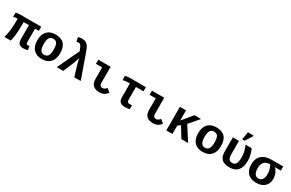

<svg xmlns="http://www.w3.org/2000/svg" viewBox="182 -2236 5637 3722"><g transform="rotate(30 3000.5 -375.0)"><path d="M495.6 -435.5V-147.9Q495.6 -112.8 504.4 -99.4Q513.2 -85.9 536.6 -85.9Q552.2 -85.9 569.8 -91.3L584 -6.3Q536.6 9.8 485.4 9.8Q420.4 9.8 389.9 -24.4Q359.4 -58.6 359.4 -129.4V-435.5H240.7V-375Q240.7 -254.4 231.7 -165.8Q222.7 -77.1 202.6 0H62.5Q85.9 -94.2 96.4 -180.4Q106.9 -266.6 106.9 -371.1V-435.5Q79.1 -435.5 53.2 -430.4Q27.3 -425.3 13.2 -417.5V-514.2Q27.3 -521 53.2 -524.7Q79.1 -528.3 102.1 -528.3H580.1V-435.5Z M1155.3 -264.6Q1155.3 -133.3 1088.9 -61.8Q1022.5 9.8 897.9 9.8Q777.8 9.8 711.4 -61.8Q645 -133.3 645 -264.6Q645 -395.5 710.9 -466.8Q776.9 -538.1 900.9 -538.1Q1155.3 -538.1 1155.3 -264.6ZM1011.7 -264.6Q1011.7 -358.4 986.8 -401.1Q961.9 -443.8 902.8 -443.8Q842.3 -443.8 815.7 -400.9Q789.1 -357.9 789.1 -264.6Q789.1 -170.4 816.2 -127.2Q843.3 -84 896.5 -84Q957 -84 984.4 -126.7Q1011.7 -169.4 1011.7 -264.6Z M1769.5 0H1626L1557.6 -225.1Q1544.9 -267.1 1534.9 -308.3Q1524.9 -349.6 1521.5 -370.6Q1514.2 -342.3 1496.3 -289.6Q1478.5 -236.8 1466.8 -209.5L1377.9 0H1232.9L1464.4 -491.2L1458.5 -502.4Q1428.2 -579.6 1410.4 -602.1Q1392.6 -624.5 1364.7 -624.5Q1341.3 -624.5 1319.3 -615.2L1295.9 -710Q1337.4 -724.6 1387.2 -724.6Q1437 -724.6 1470 -707.5Q1502.9 -690.4 1527.3 -653.3Q1551.8 -616.2 1577.1 -543Z M2191.9 9.8Q2096.2 9.8 2046.6 -36.4Q1997.1 -82.5 1997.1 -180.2V-435.5H1858.4V-528.3H2133.8V-174.8Q2133.8 -91.3 2197.8 -91.3Q2251 -91.3 2286.6 -144L2364.3 -82Q2304.7 9.8 2191.9 9.8Z M2585.9 -435.5Q2545.9 -435.5 2509.8 -429.7Q2473.6 -423.8 2462.9 -417.5V-514.2Q2474.6 -520 2500.7 -524.2Q2526.9 -528.3 2552.2 -528.3H2922.9V-435.5H2754.4V-152.3Q2754.4 -117.2 2768.1 -101.8Q2781.7 -86.4 2815.4 -86.4Q2834.5 -86.4 2865.7 -90.3V-1Q2850.1 3.4 2819.1 6.8Q2788.1 10.3 2769.5 10.3Q2689.9 10.3 2654.3 -22.2Q2618.7 -54.7 2618.7 -122.6V-435.5Z M3392.1 9.8Q3296.4 9.8 3246.8 -36.4Q3197.3 -82.5 3197.3 -180.2V-435.5H3058.6V-528.3H3334V-174.8Q3334 -91.3 3397.9 -91.3Q3451.2 -91.3 3486.8 -144L3564.5 -82Q3504.9 9.8 3392.1 9.8Z M4022.5 0 3881.3 -229.5 3822.3 -188.5V0H3685.1V-528.3H3822.3V-299.8L4010.7 -528.3H4158.2L3972.7 -312.5L4172.4 0Z M4755.9 -264.6Q4755.9 -133.3 4689.5 -61.8Q4623 9.8 4498.5 9.8Q4378.4 9.8 4312 -61.8Q4245.6 -133.3 4245.6 -264.6Q4245.6 -395.5 4311.5 -466.8Q4377.4 -538.1 4501.5 -538.1Q4755.9 -538.1 4755.9 -264.6ZM4612.3 -264.6Q4612.3 -358.4 4587.4 -401.1Q4562.5 -443.8 4503.4 -443.8Q4442.9 -443.8 4416.3 -400.9Q4389.6 -357.9 4389.6 -264.6Q4389.6 -170.4 4416.7 -127.2Q4443.8 -84 4497.1 -84Q4557.6 -84 4585 -126.7Q4612.3 -169.4 4612.3 -264.6Z M5349.1 -278.8Q5349.1 -136.2 5285.9 -63.2Q5222.7 9.8 5098.1 9.8Q4981 9.8 4925.5 -44.2Q4870.1 -98.1 4870.1 -211.4V-528.3H5007.3V-224.6Q5007.3 -158.2 5030.5 -124.8Q5053.7 -91.3 5106.4 -91.3Q5163.1 -91.3 5187.5 -137.7Q5211.9 -184.1 5211.9 -294.4Q5211.9 -349.1 5193.6 -417.5Q5175.3 -485.8 5151.4 -528.3H5291Q5316.4 -477.5 5332.8 -409.2Q5349.1 -340.8 5349.1 -278.8ZM5047.4 -586.4V-602.5L5073.7 -759.8H5199.2V-741.7L5098.6 -586.4Z M5952.6 -223.6Q5952.6 -114.7 5884.3 -52.5Q5815.9 9.8 5697.8 9.8Q5574.7 9.8 5507.3 -59.3Q5439.9 -128.4 5439.9 -255.9Q5439.9 -386.7 5517.3 -457.5Q5594.7 -528.3 5742.2 -528.3H5997.1V-435.5H5931.2L5870.6 -438.5V-436.5Q5913.6 -381.3 5933.1 -329.1Q5952.6 -276.9 5952.6 -223.6ZM5809.1 -240.2Q5809.1 -345.7 5759.3 -435.5H5732.9Q5689.9 -435.5 5655.8 -413.8Q5621.6 -392.1 5602.8 -351.3Q5584 -310.5 5584 -255.9Q5584 -170.4 5613.3 -127.2Q5642.6 -84 5694.3 -84Q5750 -84 5779.5 -125.7Q5809.1 -167.5 5809.1 -240.2Z"/></g></svg>

Font: Cousine
Style: Bold
Weight: 700
Monospace: yes
Designer: Steve Matteson
Foundry: Ascender Corporation
Version: Version 1.20